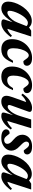

<svg xmlns="http://www.w3.org/2000/svg" viewBox="1162 -1648 498 2863"><g transform="rotate(90 1411.5 -217.0)"><path d="M273 -38 311.5 -155.5Q266.5 -87 231.5 -50.5Q196.5 -14 166.5 -0.8Q136.5 12.5 107 12.5Q62 12.5 33.2 -13.2Q4.5 -39 4.5 -91Q4.5 -133 19.8 -181Q35 -229 62 -275Q89 -321 125.2 -358.8Q161.5 -396.5 204.2 -419Q247 -441.5 293 -441.5Q322.5 -441.5 345.8 -432Q369 -422.5 389 -400.5L437.5 -432.5H525L410 -76.5Q458.5 -90.5 513 -146L533 -127.5Q478.5 -55 428 -21Q377.5 13 330 13Q255.5 13 273 -38ZM141.5 -110.5Q141.5 -92.5 148.8 -85Q156 -77.5 171.5 -77.5Q191 -77.5 218.2 -96.2Q245.5 -115 272.5 -149Q299.5 -183 317 -229L369.5 -362Q362.5 -371.5 350.8 -377.2Q339 -383 322 -383Q295.5 -383 269.5 -363Q243.5 -343 220.5 -310.8Q197.5 -278.5 179.8 -241.2Q162 -204 151.8 -169.5Q141.5 -135 141.5 -110.5Z M807 -396.5Q779 -396.5 754.5 -364Q730 -331.5 715 -279.2Q700 -227 700 -168Q700 -118 717 -96.8Q734 -75.5 770.5 -75.5Q802.5 -75.5 830.5 -94Q858.5 -112.5 886.5 -161.5H917.5Q890 -94 860.2 -55.8Q830.5 -17.5 795.2 -2.2Q760 13 716.5 13Q642.5 13 603.5 -28.2Q564.5 -69.5 564.5 -144.5Q564.5 -210 587.2 -265.2Q610 -320.5 649.2 -360.8Q688.5 -401 738.5 -423.2Q788.5 -445.5 842.5 -445.5Q905 -445.5 933 -423.2Q961 -401 961 -369.5Q961 -343.5 943.8 -329.5Q926.5 -315.5 897.5 -315.5Q888 -315 862.5 -354Q835 -396.5 807 -396.5Z M1215 -396.5Q1187 -396.5 1162.5 -364Q1138 -331.5 1123 -279.2Q1108 -227 1108 -168Q1108 -118 1125 -96.8Q1142 -75.5 1178.5 -75.5Q1210.5 -75.5 1238.5 -94Q1266.5 -112.5 1294.5 -161.5H1325.5Q1298 -94 1268.2 -55.8Q1238.5 -17.5 1203.2 -2.2Q1168 13 1124.5 13Q1050.5 13 1011.5 -28.2Q972.5 -69.5 972.5 -144.5Q972.5 -210 995.2 -265.2Q1018 -320.5 1057.2 -360.8Q1096.5 -401 1146.5 -423.2Q1196.5 -445.5 1250.5 -445.5Q1313 -445.5 1341 -423.2Q1369 -401 1369 -369.5Q1369 -343.5 1351.8 -329.5Q1334.5 -315.5 1305.5 -315.5Q1296 -315 1270.5 -354Q1243 -396.5 1215 -396.5Z M1661 -36.5 1697 -162Q1647 -68.5 1599.8 -27.8Q1552.5 13 1497 13Q1450 13 1429.5 -7.8Q1409 -28.5 1409 -62.5Q1409 -97.5 1430.5 -157L1502.5 -357.5Q1452.5 -345 1397.5 -285.5L1376.5 -304Q1430.5 -381 1484 -413.2Q1537.5 -445.5 1589 -445.5Q1664.5 -445.5 1644.5 -389.5L1559 -152.5Q1552.5 -134 1549.2 -123.2Q1546 -112.5 1546 -105Q1546 -82 1573.5 -82Q1604.5 -82 1645 -132.5Q1685.5 -183 1713 -273L1762 -432.5H1892L1784 -75.5Q1808.5 -81.5 1835.2 -98.8Q1862 -116 1891.5 -146L1911.5 -127.5Q1860 -55.5 1807.8 -21.2Q1755.5 13 1713 13Q1678 13 1665.8 1.8Q1653.5 -9.5 1661 -36.5Z M1965 -111.5Q1970.5 -111.5 1978 -104.2Q1985.5 -97 2002.5 -73Q2020 -48.5 2036 -39Q2052 -29.5 2068 -29.5Q2093 -29.5 2109 -42Q2125 -54.5 2125 -78Q2125 -97 2112.8 -117Q2100.5 -137 2061.5 -170Q2022.5 -203.5 2006 -233.8Q1989.5 -264 1989.5 -299.5Q1989.5 -339.5 2010.5 -372.8Q2031.5 -406 2070.5 -425.8Q2109.5 -445.5 2163.5 -445.5Q2228 -445.5 2255.8 -424Q2283.5 -402.5 2283.5 -372Q2283.5 -349 2268.2 -335.2Q2253 -321.5 2229.5 -321.5Q2225 -321.5 2217.5 -328.5Q2210 -335.5 2196 -356.5Q2165.5 -401.5 2134.5 -401.5Q2114 -401.5 2103 -390Q2092 -378.5 2092 -359Q2092 -342.5 2105 -322.5Q2118 -302.5 2157.5 -265Q2197 -227.5 2212 -197Q2227 -166.5 2227 -137.5Q2227 -97.5 2202.8 -63Q2178.5 -28.5 2135.8 -7.8Q2093 13 2038.5 13Q1970 13 1939.5 -8.5Q1909 -30 1909 -59Q1909 -82 1925 -96.8Q1941 -111.5 1965 -111.5Z M2554 -38 2592.5 -155.5Q2547.5 -87 2512.5 -50.5Q2477.5 -14 2447.5 -0.8Q2417.5 12.5 2388 12.5Q2343 12.5 2314.2 -13.2Q2285.5 -39 2285.5 -91Q2285.5 -133 2300.8 -181Q2316 -229 2343 -275Q2370 -321 2406.2 -358.8Q2442.5 -396.5 2485.2 -419Q2528 -441.5 2574 -441.5Q2603.5 -441.5 2626.8 -432Q2650 -422.5 2670 -400.5L2718.5 -432.5H2806L2691 -76.5Q2739.5 -90.5 2794 -146L2814 -127.5Q2759.5 -55 2709 -21Q2658.5 13 2611 13Q2536.5 13 2554 -38ZM2422.5 -110.5Q2422.5 -92.5 2429.8 -85Q2437 -77.5 2452.5 -77.5Q2472 -77.5 2499.2 -96.2Q2526.5 -115 2553.5 -149Q2580.5 -183 2598 -229L2650.5 -362Q2643.5 -371.5 2631.8 -377.2Q2620 -383 2603 -383Q2576.5 -383 2550.5 -363Q2524.5 -343 2501.5 -310.8Q2478.5 -278.5 2460.8 -241.2Q2443 -204 2432.8 -169.5Q2422.5 -135 2422.5 -110.5Z"/></g></svg>

Font: Newsreader Text
Style: Bold Italic
Weight: 700
Italic angle: -17°
Designer: Hugues Gentile
Foundry: Production Type
Version: Version 1.001